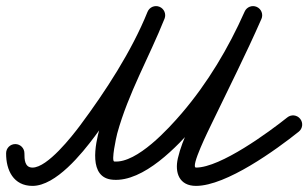

<svg xmlns="http://www.w3.org/2000/svg" viewBox="-50 -579 1010 629"><path d="M0.2 -107C-16.4 -107.1 -29.9 -93.8 -30 -77.2C-30.4 -21.3 -5.9 30 56.5 30C133.3 30 219.1 -76.8 260.3 -132.1C346.3 -247.1 435 -384 489 -517.7C495.2 -533.1 487.7 -550.6 472.4 -556.8C457 -563 439.5 -555.5 433.3 -540.2C433.3 -540.2 433.3 -540.2 433.3 -540.2C381.3 -411.2 295.1 -278.9 212.3 -167.9C186.2 -133 105.8 -30 56.5 -30C30.9 -30 29.9 -56.3 30 -76.8C30.1 -93.4 16.8 -106.9 0.2 -107ZM472.3 -556.8C456.9 -563 439.4 -555.5 433.3 -540.1C382.1 -411.8 313.3 -292.5 276.3 -158C262.4 -107.3 237.7 4.7 320.6 9.9C320.6 9.9 320.5 9.9 320.4 9.9C320.3 9.9 320.2 9.9 320.2 9.9C420.4 17.7 532.2 -100.3 590.8 -168.7C679.6 -272.4 751 -392.2 806.4 -516.8C813.1 -531.9 806.2 -549.7 791.1 -556.4C776 -563.1 758.2 -556.3 751.5 -541.1C698.6 -421.9 630.3 -307 545.2 -207.7C502.6 -158 399.3 -44.2 324.8 -49.9C324.8 -49.9 324.7 -49.9 324.6 -49.9C324.5 -49.9 324.4 -49.9 324.4 -49.9C313.6 -50.6 330.8 -129.7 334.1 -142C370.5 -274.2 438.7 -391.7 489 -517.8C495.1 -533.2 487.6 -550.7 472.3 -556.8ZM791 -556.4C775.8 -563.1 758.1 -556.2 751.5 -541C708.1 -442.3 660.7 -345.6 613.2 -248.8C584.1 -189.7 547.5 -125.1 532.7 -60.5C521.9 -13.5 536.9 30 592.2 30C691.3 30 855.2 -88.8 928.7 -147.6C941.7 -157.9 943.8 -176.8 933.4 -189.7C923.1 -202.7 904.2 -204.8 891.3 -194.4C891.3 -194.4 891.3 -194.4 891.3 -194.4C831.4 -146.6 672.6 -30 592.2 -30C572.1 -30 634.3 -154.9 644.5 -176.1C699.1 -289.5 755.8 -401.6 806.4 -516.9C813.1 -532.1 806.2 -549.8 791 -556.4Z"/></svg>

Font: FRB American Cursive
Style: Bold Italic
Weight: 700
Italic angle: -25°
Version: Version 2.0;Modular Font Editor K font №1